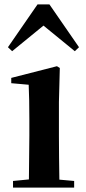

<svg xmlns="http://www.w3.org/2000/svg" viewBox="-20 -850 389 870"><path d="M319 -618 338 -636 204 -830H150L16 -636L35 -618L177 -734ZM110 0H316V-30L249 -36C248 -94 247 -180 247 -235V-388L251 -542L238 -550L31 -497V-473L110 -466C112 -418 113 -375 113 -308V-235L111 -37L39 -30V0Z"/></svg>

Font: Source Han Serif CN
Style: Bold
Weight: 700
Designer: Ryoko NISHIZUKA 西塚涼子 (kana & ideographs); Frank Grießhammer (Latin, Greek & Cyrillic); Wenlong ZHANG 张文龙 (bopomofo); San
Foundry: Adobe
Version: Version 2.003;hotconv 1.1.1;makeotfexe 2.6.0